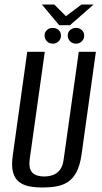

<svg xmlns="http://www.w3.org/2000/svg" viewBox="-20 -821 452 853"><path d="M170 12Q138 12 111 7Q84 2 65 -12.5Q46 -27 38 -55.5Q30 -84 37 -132L101 -591H179L112 -114Q108 -82 116 -65.5Q124 -49 140.5 -43Q157 -37 176 -37Q196 -37 214 -43Q232 -49 245.5 -65.5Q259 -82 263 -114L330 -591H406L342 -132Q335 -85 319.5 -56Q304 -27 281.5 -12.5Q259 2 230.5 7Q202 12 170 12ZM214 -627Q199 -627 188.5 -637.5Q178 -648 178 -663Q178 -678 188.5 -687.5Q199 -697 214 -697Q230 -697 240.5 -687.5Q251 -678 251 -663Q251 -648 240.5 -637.5Q230 -627 214 -627ZM318 -627Q302 -627 291.5 -637.5Q281 -648 281 -663Q281 -678 291.5 -687.5Q302 -697 318 -697Q333 -697 343.5 -687.5Q354 -678 354 -663Q354 -648 343.5 -637.5Q333 -627 318 -627ZM243 -709 166 -801H221L273 -749L342 -801H396L291 -709Z"/></svg>

Font: Alumni Sans Medium
Style: Italic
Weight: 500
Italic angle: -8°
Designer: Robert E. Leuschke
Foundry: Robert E. Leuschke
Version: Version 1.016